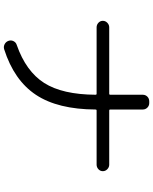

<svg xmlns="http://www.w3.org/2000/svg" viewBox="86 -899 828 1040"><g transform="rotate(90 500.0 -379.0)"><path d="M127.9 -488.3Q114.3 -488.3 103.5 -498Q92.8 -507.8 92.8 -522Q92.8 -536.1 103.5 -546.4Q114.3 -556.6 127.9 -556.6H488.3Q493.2 -556.6 493.2 -561.5V-738.3Q493.2 -752.9 503.4 -763.2Q513.7 -773.4 529.3 -773.4H538.1Q552.7 -773.4 563 -763.2Q573.2 -752.9 573.2 -738.3V-561.5Q573.2 -556.6 578.1 -556.6H872.1Q885.7 -556.6 896.5 -546.4Q907.2 -536.1 907.2 -522Q907.2 -507.8 896.5 -498Q885.7 -488.3 872.1 -488.3H578.1Q573.2 -488.3 573.2 -483.4Q572.3 -278.3 493.7 -159.7Q415 -41 246.1 12.7Q232.4 16.6 219.2 9.8Q206.1 2.9 201.2 -11.2Q196.3 -25.4 203.1 -38.6Q210 -51.8 223.6 -55.7Q366.2 -105.5 429.2 -204.1Q492.2 -302.7 493.2 -483.4Q493.2 -488.3 488.3 -488.3Z"/></g></svg>

Font: Rounded-L Mgen+ 2m regular
Style: Regular
Weight: 400
Designer: [Source Han Sans]
Ryoko NISHIZUKA  (kana & ideographs); Paul D. Hunt (Latin, Greek & Cyrillic); Wenlong ZHANG  (bopomofo
Version: Version 1.059.20150602